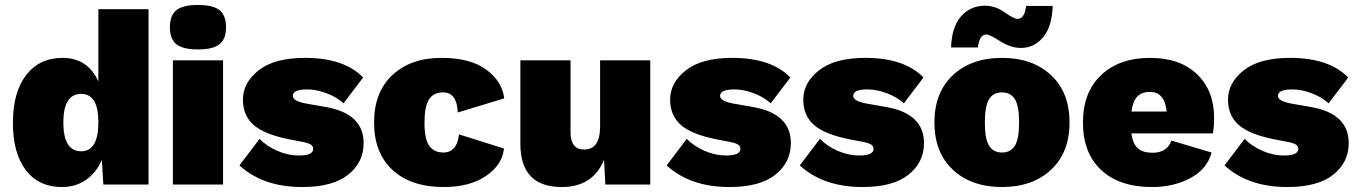

<svg xmlns="http://www.w3.org/2000/svg" viewBox="-20 -743 5469 773"><path d="M376 -706H578V0H396L390 -99Q368 -48 326.5 -19Q285 10 229 10Q136 10 84 -58Q32 -126 32 -248Q32 -372 85.5 -441Q139 -510 232 -510Q333 -510 376 -415ZM307 -134Q376 -134 376 -251Q376 -365 307 -365Q235 -365 235 -250Q235 -134 307 -134Z M664 -633Q664 -681 690 -702Q716 -723 777 -723Q838 -723 864 -702Q890 -681 890 -633Q890 -586 864 -565Q838 -544 777 -544Q716 -544 690 -565Q664 -586 664 -633ZM878 -500V0H676V-500Z M1197 10Q1039 10 944 -77L1025 -184Q1053 -155 1096 -136Q1139 -117 1184 -117Q1241 -117 1241 -144Q1241 -154 1232 -160.5Q1223 -167 1197 -172L1145 -182Q1044 -202 1001 -240Q958 -278 958 -342Q958 -410 1021.5 -460Q1085 -510 1208 -510Q1365 -510 1442 -431L1363 -327Q1336 -352 1295 -367.5Q1254 -383 1217 -383Q1159 -383 1159 -357Q1159 -336 1213 -326L1293 -312Q1444 -285 1444 -167Q1444 -89 1381.5 -39.5Q1319 10 1197 10Z M1757 -510Q1874 -510 1938 -462.5Q2002 -415 2010 -347L1823 -290Q1820 -371 1764 -371Q1725 -371 1707 -342.5Q1689 -314 1689 -248Q1689 -182 1708.5 -155.5Q1728 -129 1765 -129Q1820 -129 1828 -202L2009 -145Q2002 -79 1936.5 -34.5Q1871 10 1766 10Q1635 10 1560.5 -58.5Q1486 -127 1486 -250Q1486 -372 1560 -441Q1634 -510 1757 -510Z M2242 10Q2075 10 2075 -164V-500H2277V-211Q2277 -141 2332 -141Q2396 -141 2396 -234V-500H2598V0H2417L2412 -100Q2367 10 2242 10Z M2917 10Q2759 10 2664 -77L2745 -184Q2773 -155 2816 -136Q2859 -117 2904 -117Q2961 -117 2961 -144Q2961 -154 2952 -160.5Q2943 -167 2917 -172L2865 -182Q2764 -202 2721 -240Q2678 -278 2678 -342Q2678 -410 2741.5 -460Q2805 -510 2928 -510Q3085 -510 3162 -431L3083 -327Q3056 -352 3015 -367.5Q2974 -383 2937 -383Q2879 -383 2879 -357Q2879 -336 2933 -326L3013 -312Q3164 -285 3164 -167Q3164 -89 3101.5 -39.5Q3039 10 2917 10Z M3453 10Q3295 10 3200 -77L3281 -184Q3309 -155 3352 -136Q3395 -117 3440 -117Q3497 -117 3497 -144Q3497 -154 3488 -160.5Q3479 -167 3453 -172L3401 -182Q3300 -202 3257 -240Q3214 -278 3214 -342Q3214 -410 3277.5 -460Q3341 -510 3464 -510Q3621 -510 3698 -431L3619 -327Q3592 -352 3551 -367.5Q3510 -383 3473 -383Q3415 -383 3415 -357Q3415 -336 3469 -326L3549 -312Q3700 -285 3700 -167Q3700 -89 3637.5 -39.5Q3575 10 3453 10Z M4218 -719Q4216 -637 4180 -593.5Q4144 -550 4091 -550Q4049 -550 4007 -577Q3965 -604 3951 -604Q3923 -604 3917 -552H3809Q3812 -635 3849.5 -677.5Q3887 -720 3946 -720Q3987 -720 4024.5 -693.5Q4062 -667 4077 -667Q4105 -667 4111 -719ZM3816.5 -440.5Q3891 -510 4014 -510Q4137 -510 4211.5 -440.5Q4286 -371 4286 -250Q4286 -129 4211.5 -59.5Q4137 10 4014 10Q3891 10 3816.5 -59.5Q3742 -129 3742 -250Q3742 -371 3816.5 -440.5ZM4066 -343.5Q4049 -371 4014 -371Q3979 -371 3962 -343.5Q3945 -316 3945 -250Q3945 -184 3962 -156.5Q3979 -129 4014 -129Q4049 -129 4066 -156.5Q4083 -184 4083 -250Q4083 -316 4066 -343.5Z M4868 -269Q4868 -231 4863 -206H4535Q4541 -163 4561.5 -145.5Q4582 -128 4620 -128Q4679 -128 4696 -177L4858 -129Q4840 -62 4772.5 -26Q4705 10 4618 10Q4487 10 4413.5 -58.5Q4340 -127 4340 -250Q4340 -372 4413.5 -441Q4487 -510 4610 -510Q4731 -510 4799.5 -444Q4868 -378 4868 -269ZM4610 -373Q4577 -373 4559 -354.5Q4541 -336 4535 -294H4677Q4669 -373 4610 -373Z M5163 10Q5005 10 4910 -77L4991 -184Q5019 -155 5062 -136Q5105 -117 5150 -117Q5207 -117 5207 -144Q5207 -154 5198 -160.5Q5189 -167 5163 -172L5111 -182Q5010 -202 4967 -240Q4924 -278 4924 -342Q4924 -410 4987.5 -460Q5051 -510 5174 -510Q5331 -510 5408 -431L5329 -327Q5302 -352 5261 -367.5Q5220 -383 5183 -383Q5125 -383 5125 -357Q5125 -336 5179 -326L5259 -312Q5410 -285 5410 -167Q5410 -89 5347.5 -39.5Q5285 10 5163 10Z"/></svg>

Font: Elaine Sans ExtraBold
Style: Regular
Weight: 800
Designer: Wei Huang
Foundry: Wei Huang
Version: Version 2.001;December 24, 2019;FontCreator 12.0.0.2547 64-b